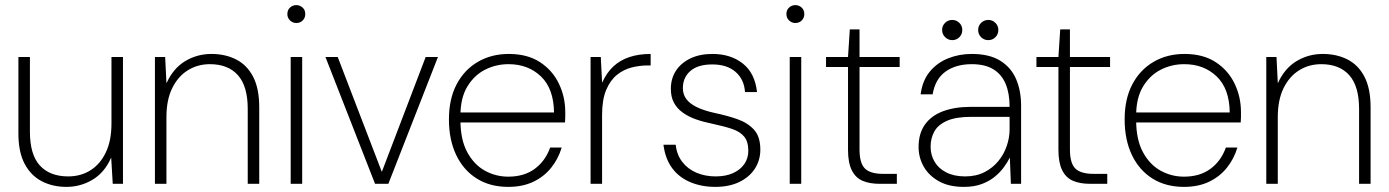

<svg xmlns="http://www.w3.org/2000/svg" viewBox="-20 -719 5433 751"><path d="M240 12Q186 12 143.5 -10Q101 -32 76.5 -78Q52 -124 52 -197V-496H97V-204Q97 -114 136 -71.5Q175 -29 247 -29Q296 -29 334 -53Q372 -77 394 -123Q416 -169 416 -236V-496H461V0H421L415 -101H414Q389 -44 342 -16Q295 12 240 12Z M586 0V-496H626L631 -395H632Q658 -452 704.5 -480Q751 -508 807 -508Q861 -508 903.5 -486.5Q946 -465 970 -419Q994 -373 994 -299V0H949V-293Q949 -382 910.5 -425Q872 -468 801 -468Q753 -468 714.5 -444Q676 -420 653.5 -374Q631 -328 631 -261V0Z M1117 0V-496H1162V0ZM1139 -629Q1125 -629 1114.5 -639Q1104 -649 1104 -664Q1104 -680 1114.5 -689.5Q1125 -699 1139 -699Q1153 -699 1163.5 -689.5Q1174 -680 1174 -664Q1174 -649 1164 -639Q1154 -629 1139 -629Z M1447 0 1253 -496H1301L1473 -48H1474L1645 -496H1693L1499 0Z M1968 12Q1897 12 1845 -20.5Q1793 -53 1764.5 -112.5Q1736 -172 1736 -252Q1736 -332 1766 -389Q1796 -446 1849 -477Q1902 -508 1970 -508Q2043 -508 2092 -476Q2141 -444 2166 -392Q2191 -340 2191 -281Q2191 -271 2191 -261.5Q2191 -252 2190 -240H1769V-279H2147Q2146 -372 2096 -420Q2046 -468 1969 -468Q1920 -468 1877.5 -446.5Q1835 -425 1808 -380.5Q1781 -336 1781 -267V-249Q1781 -173 1807.5 -124Q1834 -75 1876.5 -51.5Q1919 -28 1968 -28Q2030 -28 2071.5 -58.5Q2113 -89 2132 -142H2177Q2164 -98 2136 -63Q2108 -28 2066 -8Q2024 12 1968 12Z M2290 0V-496H2330L2335 -397H2336Q2353 -435 2379.5 -459.5Q2406 -484 2442.5 -496Q2479 -508 2525 -508V-463H2513Q2482 -463 2450.5 -455Q2419 -447 2393 -426Q2367 -405 2351 -367Q2335 -329 2335 -269V0Z M2778 12Q2724 12 2680 -6.5Q2636 -25 2609 -61.5Q2582 -98 2575 -153H2623Q2627 -114 2648.5 -86Q2670 -58 2704 -43.5Q2738 -29 2779 -29Q2819 -29 2847.5 -42Q2876 -55 2891.5 -77.5Q2907 -100 2907 -129Q2907 -165 2891 -184.5Q2875 -204 2844 -214.5Q2813 -225 2766 -235Q2731 -242 2701.5 -252.5Q2672 -263 2650 -279Q2628 -295 2616 -317.5Q2604 -340 2604 -371Q2604 -412 2624 -442.5Q2644 -473 2680.5 -490.5Q2717 -508 2767 -508Q2838 -508 2885.5 -470.5Q2933 -433 2941 -359H2894Q2891 -408 2857.5 -437.5Q2824 -467 2766 -467Q2710 -467 2680.5 -441.5Q2651 -416 2651 -374Q2651 -351 2663.5 -333Q2676 -315 2703.5 -301Q2731 -287 2776 -277Q2824 -267 2864 -253Q2904 -239 2929 -212Q2954 -185 2954 -134Q2954 -92 2932.5 -59Q2911 -26 2871.5 -7Q2832 12 2778 12Z M3069 0V-496H3114V0ZM3091 -629Q3077 -629 3066.5 -639Q3056 -649 3056 -664Q3056 -680 3066.5 -689.5Q3077 -699 3091 -699Q3105 -699 3115.5 -689.5Q3126 -680 3126 -664Q3126 -649 3116 -639Q3106 -629 3091 -629Z M3421 0Q3381 0 3353.5 -12Q3326 -24 3311.5 -53.5Q3297 -83 3297 -133V-457H3211V-496H3297L3304 -604H3342V-496H3499V-457H3342V-134Q3342 -81 3363 -60Q3384 -39 3434 -39H3488V0Z M3750 12Q3692 12 3652.5 -10Q3613 -32 3593 -67.5Q3573 -103 3573 -144Q3573 -197 3598 -232Q3623 -267 3669 -284Q3715 -301 3776 -301H3929Q3929 -354 3913.5 -391Q3898 -428 3865.5 -448Q3833 -468 3781 -468Q3719 -468 3678.5 -439Q3638 -410 3628 -350H3581Q3588 -404 3617 -439Q3646 -474 3689 -491Q3732 -508 3781 -508Q3850 -508 3892.5 -481.5Q3935 -455 3954.5 -409.5Q3974 -364 3974 -305V0H3934L3930 -101H3929Q3921 -85 3907 -65.5Q3893 -46 3872 -28.5Q3851 -11 3821 0.5Q3791 12 3750 12ZM3755 -29Q3798 -29 3830.5 -45.5Q3863 -62 3885 -89Q3907 -116 3918 -148.5Q3929 -181 3929 -213V-262H3779Q3719 -262 3684 -246.5Q3649 -231 3634.5 -204.5Q3620 -178 3620 -145Q3620 -113 3635.5 -86.5Q3651 -60 3681.5 -44.5Q3712 -29 3755 -29ZM3705 -562Q3689 -562 3677 -573.5Q3665 -585 3665 -602Q3665 -618 3676.5 -629.5Q3688 -641 3705 -641Q3721 -641 3732.5 -629.5Q3744 -618 3744 -602Q3744 -585 3732.5 -573.5Q3721 -562 3705 -562ZM3846 -562Q3829 -562 3817.5 -573.5Q3806 -585 3806 -602Q3806 -618 3817.5 -629.5Q3829 -641 3846 -641Q3862 -641 3873.5 -629.5Q3885 -618 3885 -602Q3885 -585 3873.5 -573.5Q3862 -562 3846 -562Z M4244 0Q4204 0 4176.5 -12Q4149 -24 4134.5 -53.5Q4120 -83 4120 -133V-457H4034V-496H4120L4127 -604H4165V-496H4322V-457H4165V-134Q4165 -81 4186 -60Q4207 -39 4257 -39H4311V0Z M4611 12Q4540 12 4488 -20.5Q4436 -53 4407.5 -112.5Q4379 -172 4379 -252Q4379 -332 4409 -389Q4439 -446 4492 -477Q4545 -508 4613 -508Q4686 -508 4735 -476Q4784 -444 4809 -392Q4834 -340 4834 -281Q4834 -271 4834 -261.5Q4834 -252 4833 -240H4412V-279H4790Q4789 -372 4739 -420Q4689 -468 4612 -468Q4563 -468 4520.5 -446.5Q4478 -425 4451 -380.5Q4424 -336 4424 -267V-249Q4424 -173 4450.5 -124Q4477 -75 4519.5 -51.5Q4562 -28 4611 -28Q4673 -28 4714.5 -58.5Q4756 -89 4775 -142H4820Q4807 -98 4779 -63Q4751 -28 4709 -8Q4667 12 4611 12Z M4933 0V-496H4973L4978 -395H4979Q5005 -452 5051.5 -480Q5098 -508 5154 -508Q5208 -508 5250.5 -486.5Q5293 -465 5317 -419Q5341 -373 5341 -299V0H5296V-293Q5296 -382 5257.5 -425Q5219 -468 5148 -468Q5100 -468 5061.5 -444Q5023 -420 5000.5 -374Q4978 -328 4978 -261V0Z"/></svg>

Font: DM Sans 28pt ExtraLight
Style: Regular
Weight: 250
Version: Version 4.004;gftools[0.9.30]